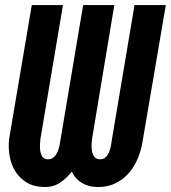

<svg xmlns="http://www.w3.org/2000/svg" viewBox="-20 -731 677 761"><path d="M637.2 -710.9 546.9 -181.2Q542 -143.6 528.3 -108.4Q514.6 -73.2 491.9 -46.6Q469.2 -20 437.3 -4.4Q405.3 11.2 363.3 10.3Q330.6 9.3 304.7 -5.9Q278.8 -21 264.6 -50.8Q243.7 -23.9 217.5 -6.6Q191.4 10.7 156.2 10.3Q115.7 9.8 87.6 -6.6Q59.6 -22.9 42.2 -49.6Q24.9 -76.2 18.6 -110.1Q12.2 -144 16.1 -180.2L106 -710.9H229.5L140.1 -179.7Q139.2 -170.4 138.4 -157Q137.7 -143.6 139.9 -131.1Q142.1 -118.7 148.4 -109.4Q154.8 -100.1 168.9 -99.6Q183.6 -99.1 192.9 -107.7Q202.1 -116.2 207.8 -128.7Q213.4 -141.1 216.1 -155.3Q218.8 -169.4 220.2 -179.7L309.6 -710.9H433.1L344.7 -179.7Q343.8 -169.9 343 -156.2Q342.3 -142.6 345 -130.1Q347.7 -117.7 354.7 -108.9Q361.8 -100.1 376.5 -99.6Q390.1 -99.1 398.9 -107.9Q407.7 -116.7 412.8 -129.4Q418 -142.1 420.2 -156Q422.4 -169.9 423.8 -179.7L513.2 -710.9Z"/></svg>

Font: Roboto Mono
Style: Bold Italic
Weight: 700
Designer: Google
Version: Version 2.000985; 2015; ttfautohint (v1.3)